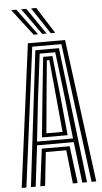

<svg xmlns="http://www.w3.org/2000/svg" viewBox="-64 -1031 571 1070"><g transform="rotate(-5 221.5 -496.0)"><path d="M13 0 117.5 -800H325.5L430 0H403.8L303 -779H140L39.2 0ZM117 0 143.5 -208.2H299.5L326 0H299.2L278.8 -187.5H164.2L143.8 0ZM64.5 0 155.5 -757.8H287.5L378.5 0H351.8L324.2 -229H118.8L91.2 0ZM120.5 -249.8H321.8L296.5 -477L265 -736.8H178L145.5 -477ZM149.8 -270.5 170.5 -477 195.5 -717.2H247.5L273.5 -477L293.5 -270.5ZM176.5 -291.2H266.8L249.5 -477L228.5 -696.2H214.5L193.5 -477ZM153.8 -845 41 -992H69.8L178.2 -845ZM201.8 -845 96.8 -992H125.2L226.2 -845ZM249.5 -845 152.2 -992H181L274.2 -845Z"/></g></svg>

Font: Big Shoulders Inline Display Thin ExtraBold
Style: Regular
Weight: 800
Version: Version 2.002